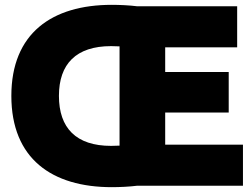

<svg xmlns="http://www.w3.org/2000/svg" viewBox="-20 -744 1035 795"><path d="M475 -141V-552C474 -552 451 -553 440 -553C295 -553 224 -479 224 -347C224 -214 295 -140 440 -140C451 -140 474 -141 475 -141ZM986 25H548C517 29 476 31 443 31C195 31 27 -87 27 -347C27 -606 195 -724 443 -724C475 -724 517 -722 548 -718H962V-548H664V-446H927V-278H664V-145H986Z"/></svg>

Font: Repo Black
Style: Regular
Weight: 900
Designer: Stefan Peev
Foundry: Context Ltd
Version: Version 1.502